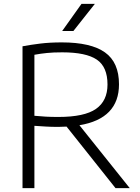

<svg xmlns="http://www.w3.org/2000/svg" viewBox="-20 -965 720 985"><path d="M95.5 0V-727.5Q138 -735.5 186.8 -741.5Q235.5 -747.5 297 -747.5Q446.5 -747.5 518.5 -696.2Q590.5 -645 590.5 -532.5Q590.5 -356.5 387.5 -322.5L645.5 0H572.5L321.5 -315.5Q300.5 -314 278.5 -314Q242 -314 214.2 -315.8Q186.5 -317.5 156.5 -319.5V0ZM279.5 -365Q413 -365 472.2 -406.2Q531.5 -447.5 531.5 -531.5Q531.5 -622 476.5 -659.2Q421.5 -696.5 299 -696.5Q253.5 -696.5 221.2 -693.2Q189 -690 156.5 -684V-371Q190.5 -368 215.8 -366.5Q241 -365 279.5 -365ZM299 -806 398 -945H466.5L356.5 -806Z"/></svg>

Font: Encode Sans SmExp Lt
Style: Regular
Weight: 300
Width: 6
Designer: Multiple Designers
Foundry: Impallari Type
Version: Version 3.002; ttfautohint (v1.8.3) -l 8 -r 50 -G 200 -x 14 